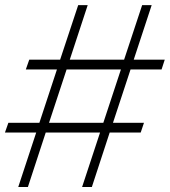

<svg xmlns="http://www.w3.org/2000/svg" viewBox="-32 -748 679 768"><path d="M296.4 0 368.2 -217.8H150.9L79.6 0H41L112.8 -217.8H-12.2L1.5 -256.8H125.5L195.8 -470.2H71.3L85 -509.3H208.5L280.8 -727.5H318.8L247.1 -509.3H464.4L536.6 -727.5H574.7L502.9 -509.3H627L614.3 -470.2H490.2L419.9 -256.8H543.9L530.8 -217.8H406.7L335.4 0ZM164.1 -256.8H381.3L451.7 -470.2H234.4Z"/></svg>

Font: Inter Display Extra Light
Style: Italic
Weight: 200
Italic angle: -9.39999°
Designer: Rasmus Andersson
Foundry: rsms
Version: Version 4.000;git-4fc901f